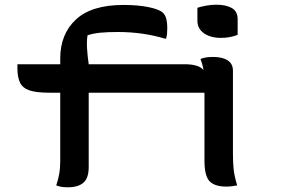

<svg xmlns="http://www.w3.org/2000/svg" viewBox="-20 -788 1240 816"><path d="M819 -755Q834 -760 856 -764Q878 -768 899 -768Q940 -768 965 -754Q990 -740 990 -706V-640Q958 -627 919 -627Q875 -627 847 -646.5Q819 -666 819 -700ZM357 -78Q357 -31 334.5 -11.5Q312 8 268 8Q250 8 238.5 5.5Q227 3 219 0Q227 -23 231.5 -48Q236 -73 236 -104V-394H189Q134 -394 105 -404Q76 -414 65 -437Q54 -460 54 -498V-515H236V-539Q236 -643 302.5 -705Q369 -767 505 -767Q567 -767 612.5 -757.5Q658 -748 672 -734Q683 -724 687 -707Q691 -690 691 -669Q691 -658 690 -646.5Q689 -635 686 -624H680Q587 -652 481 -652Q436 -652 406 -649Q376 -646 352 -638Q348 -613 350 -581Q352 -549 357 -515H763Q826 -515 845 -490Q841 -515 832 -537Q850 -546 886 -546Q925 -546 947.5 -531.5Q970 -517 970 -488V-135Q970 -96 973 -68Q976 -40 988 0Q976 2 965.5 3.5Q955 5 942 5Q892 5 870.5 -18Q849 -41 849 -105V-394H357Z"/></svg>

Font: Recursive Mn Csl St SmB
Style: Regular
Weight: 600
Monospace: yes
Version: Version 1.079;hotconv 1.0.112;makeotfexe 2.5.65598; ttfautoh